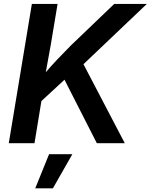

<svg xmlns="http://www.w3.org/2000/svg" viewBox="-20 -748 787 1003"><path d="M25.9 0 146.5 -727.5H280.8L245.1 -513.2L219.2 -370.6Q249 -405.3 280.5 -438.7Q312 -472.2 350.1 -510.3L576.7 -727.5H747.1L416 -412.6L631.8 0H485.8L316.9 -331.5L196.3 -220.2L160.2 0ZM164.1 235.8 236.3 57.6H357.9L256.3 235.8Z"/></svg>

Font: Inter Semi Bold
Style: Italic
Weight: 600
Italic angle: -9.39999°
Designer: Rasmus Andersson
Foundry: rsms
Version: Version 4.000;git-3c8e0fc